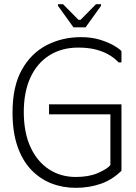

<svg xmlns="http://www.w3.org/2000/svg" viewBox="-20 -889 652 920"><path d="M40 -350Q40 -475 84.5 -554.5Q129 -634 203.5 -672.5Q278 -711 368 -711Q417 -711 456 -699.5Q495 -688 522.5 -672.5Q550 -657 562 -644V-590H548Q530 -610 503 -626Q476 -642 439.5 -651.5Q403 -661 355 -661Q276 -661 217 -624Q158 -587 126 -518Q94 -449 94 -352Q94 -255 125.5 -185.5Q157 -116 213.5 -78.5Q270 -41 343 -41Q406 -41 449.5 -60Q493 -79 509 -98V-341H215V-389H562V-71Q519 -28 463.5 -8.5Q408 11 343 11Q280 11 225.5 -10.5Q171 -32 129 -76Q87 -120 63.5 -188.5Q40 -257 40 -350ZM332 -758 258 -861V-869H282L356 -794H366L440 -869H464V-861L390 -758Z"/></svg>

Font: Phudu Light
Style: Regular
Weight: 300
Version: Version 1.005;gftools[0.9.23]